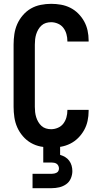

<svg xmlns="http://www.w3.org/2000/svg" viewBox="-20 -763 540 1003"><path d="M247 8Q220 8 192.5 2.5Q165 -3 141.5 -16.5Q118 -30 99.5 -51.5Q81 -73 70 -98Q59 -123 55 -150.5Q51 -178 51 -205V-530Q51 -557 55 -584.5Q59 -612 70 -637Q81 -662 99.5 -683.5Q118 -705 141.5 -718.5Q165 -732 192.5 -737.5Q220 -743 247 -743Q273 -743 298.5 -738.5Q324 -734 347 -722.5Q370 -711 388.5 -692.5Q407 -674 419.5 -651.5Q432 -629 437.5 -603.5Q443 -578 443 -552V-546H332V-549Q332 -567 327 -585Q322 -603 311 -617.5Q300 -632 282.5 -639.5Q265 -647 247 -647Q233 -647 220 -643Q207 -639 197 -630Q187 -621 180 -609Q173 -597 169 -584Q165 -571 163.5 -557.5Q162 -544 162 -530V-205Q162 -191 163.5 -177.5Q165 -164 169 -151Q173 -138 180 -126Q187 -114 197 -105Q207 -96 220 -92Q233 -88 247 -88Q265 -88 282.5 -95.5Q300 -103 311 -117.5Q322 -132 327 -150Q332 -168 332 -186V-189H443V-183Q443 -157 437.5 -131.5Q432 -106 419.5 -83.5Q407 -61 388.5 -42.5Q370 -24 347 -12.5Q324 -1 298.5 3.5Q273 8 247 8ZM150 220V145H250Q257 145 263.5 143.5Q270 142 276 139Q282 136 285 130Q288 124 288 117Q288 110 285 103.5Q282 97 276.5 93Q271 89 264 87.5Q257 86 250 86H206V-88H294V46Q308 50 320.5 57.5Q333 65 341.5 76.5Q350 88 354 102Q358 116 358 131Q358 150 350 169Q342 188 325.5 199.5Q309 211 289.5 215.5Q270 220 250 220Z"/></svg>

Font: Iosevka Custom
Style: Bold
Weight: 700
Monospace: yes
Designer: Belleve Invis
Foundry: Belleve Invis
Version: Version 30.3.3; ttfautohint (v1.8.3)